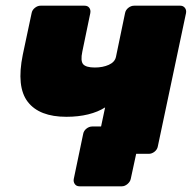

<svg xmlns="http://www.w3.org/2000/svg" viewBox="-20 -540 674 674"><path d="M408 114H259Q248 114 242.5 106Q237 98 239 88L272 -70Q274 -81 283.5 -88.5Q293 -96 304 -96H540L488 0H458L439 88Q437 98 427.5 106Q418 114 408 114ZM340 0Q329 0 323.5 -7.5Q318 -15 320 -26L349 -163Q324 -147 289.5 -138.5Q255 -130 213 -130Q118 -130 77.5 -182.5Q37 -235 60 -348L91 -494Q93 -505 102.5 -512.5Q112 -520 122 -520H277Q288 -520 293.5 -512.5Q299 -505 297 -494L269 -359Q262 -326 272 -314.5Q282 -303 313 -303Q341 -303 362 -312.5Q383 -322 387 -340L419 -494Q421 -505 430.5 -512.5Q440 -520 451 -520H613Q623 -520 629 -512.5Q635 -505 633 -494L534 -26Q532 -15 522.5 -7.5Q513 0 502 0Z"/></svg>

Font: Rubik ExtraBold
Style: Italic
Weight: 800
Italic angle: -12°
Designer: Hubert and Fischer
Foundry: Hubert and Fischer
Version: Version 2.300;gftools[0.9.30]